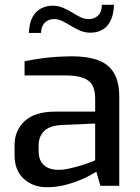

<svg xmlns="http://www.w3.org/2000/svg" viewBox="-20 -779 586 805"><path d="M177 6Q118 6 79.5 -29.5Q41 -65 41 -128V-170Q41 -232 83.5 -271.5Q126 -311 212 -311H379V-367Q379 -398 368.5 -419.5Q358 -441 330 -452Q302 -463 247 -463H83V-522Q119 -530 167.5 -536Q216 -542 281 -543Q347 -543 391.5 -526.5Q436 -510 458 -472.5Q480 -435 480 -373V0H401L384 -59Q378 -55 359 -44.5Q340 -34 310.5 -22Q281 -10 246.5 -2Q212 6 177 6ZM223 -67Q238 -66 258.5 -70Q279 -74 299.5 -79.5Q320 -85 337.5 -91Q355 -97 366.5 -101.5Q378 -106 379 -107V-261L239 -255Q187 -252 164.5 -229Q142 -206 142 -169V-145Q142 -116 154 -98.5Q166 -81 184.5 -74Q203 -67 223 -67ZM101 -641Q103 -684 117 -708.5Q131 -733 153 -744Q175 -755 199 -755Q224 -755 244 -746.5Q264 -738 282 -727Q300 -716 316.5 -707.5Q333 -699 352 -699Q376 -699 391.5 -714Q407 -729 407 -759H458Q456 -702 430.5 -672Q405 -642 359 -642Q336 -642 316 -650.5Q296 -659 277.5 -670.5Q259 -682 241.5 -690.5Q224 -699 206 -699Q184 -699 168.5 -684.5Q153 -670 152 -641Z"/></svg>

Font: Exo Thin Medium
Style: Regular
Weight: 500
Version: Version 2.000